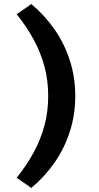

<svg xmlns="http://www.w3.org/2000/svg" viewBox="-20 -734 485 944"><path d="M134 190 62 140Q111 79 145.5 15.5Q180 -48 198.5 -116.5Q217 -185 217 -262Q217 -339 198.5 -407.5Q180 -476 145.5 -539.5Q111 -603 62 -664L134 -714Q200 -659 248.5 -589Q297 -519 323.5 -436.5Q350 -354 350 -262Q350 -170 323.5 -87.5Q297 -5 248.5 65Q200 135 134 190Z"/></svg>

Font: REM Medium
Style: Regular
Weight: 500
Designer: Octavio Pardo
Foundry: Ashler Design
Version: Version 1.005;gftools[0.9.28]